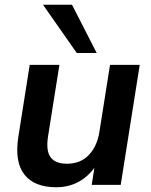

<svg xmlns="http://www.w3.org/2000/svg" viewBox="-20 -778 636 808"><path d="M217 10Q125 10 83 -43Q41 -96 57 -201L105 -505H230L182 -203Q173 -143 193 -116Q213 -89 262 -89Q318 -89 353 -125Q388 -161 398 -221L443 -505H568L488 0H366L382 -103H397Q368 -49 322 -19.5Q276 10 217 10ZM303 -555 161 -758H283L387 -555Z"/></svg>

Font: Mulish ExtraLight
Style: Bold Italic
Weight: 700
Italic angle: -9°
Version: Version 3.603